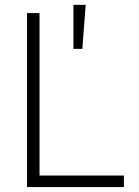

<svg xmlns="http://www.w3.org/2000/svg" viewBox="-20 -760 565 780"><path d="M89.8 -707H140.6V-46.9H483.4V0H89.8ZM278.3 -740.2H328.1L314.5 -561.5H278.3Z"/></svg>

Font: Pretendard GOV ExtraLight
Style: Regular
Weight: 200
Designer: Base glyphs from Inter by Rasmus Andersson; Hangeul glyphs from Noto Sans CJK(Source Han Sans) by Jang Soo-young and Kan
Foundry: Kil Hyung-jin
Version: Version 1.309